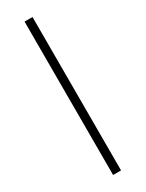

<svg xmlns="http://www.w3.org/2000/svg" viewBox="-192 -744 587 774"><g transform="rotate(-30 101.5 -357.0)"><path d="M83 -714H120V0H83Z"/></g></svg>

Font: Albert Sans ExtraLight
Style: Regular
Weight: 250
Designer: Andreas Rasmussen
Foundry: a.Foundry
Version: Version 1.025